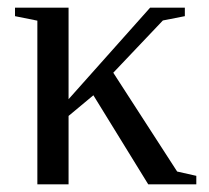

<svg xmlns="http://www.w3.org/2000/svg" viewBox="-20 -479 544 499"><path d="M158.2 -221.2 370.1 -459H460.4V-437L403.3 -425.8L274.4 -290L440.4 -33.2L490.2 -22V0H365.2L222.7 -231.4L158.2 -177.7V0H77.1V-425.3L19 -437V-459H158.2Z"/></svg>

Font: Times New Roman
Style: Regular
Weight: 400
Designer: Steve Matteson
Foundry: Ascender Corporation
Version: Version 2.00.3